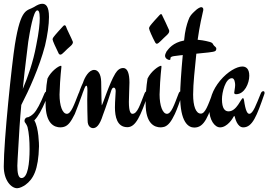

<svg xmlns="http://www.w3.org/2000/svg" viewBox="-46 -669 1424 1019"><path d="M385 -185C379 -185 374 -181 371 -173C347 -112 331 -65 309 -65C285 -65 270 -109 270 -167C273 -268 280 -305 280 -315C280 -318 279 -320 278 -320C266 -320 225 -292 206 -252C202 -228 199 -206 198 -183C195 -181 192 -178 190 -173C169 -121 149 -83 133 -67C121 -55 111 -50 104 -47C91 -47 84 -37 84 -28C84 -23 87 -17 91 -13C95 -8 97 -2 100 5C108 37 111 79 111 122C111 197 102 276 68 276C51 276 46 248 46 211C46 188 49 161 50 134C55 42 60 -39 67 -112C107 -189 163 -312 193 -427C206 -482 214 -538 214 -579C214 -636 197 -649 178 -649C166 -649 152 -643 135 -632C97 -609 65 -632 33 -432C17 -332 -26 75 -26 214C-26 289 14 330 45 330C58 330 76 321 89 312C130 282 158 234 161 107C161 101 160 8 136 -30C156 -50 176 -86 196 -134V-119C196 -12 242 7 275 7C283 7 290 5 294 4C317 -3 331 -24 351 -64C363 -92 375 -127 391 -170C392 -172 392 -174 392 -177C392 -182 389 -185 385 -185ZM104 -448C112 -498 131 -614 152 -614C158 -614 165 -608 165 -573C165 -545 161 -500 146 -427C130 -340 102 -261 75 -197C87 -320 100 -407 104 -448ZM339 -451C336 -461 306 -519 304 -529C302 -533 300 -535 297 -535C294 -535 291 -533 287 -528C282 -523 243 -480 238 -472C235 -468 233 -464 233 -460C233 -453 251 -414 266 -384C269 -380 271 -379 275 -379C285 -379 302 -403 329 -425C337 -432 341 -439 341 -445C341 -447 340 -449 339 -451Z M734 -185C729 -185 724 -181 721 -173C698 -116 684 -65 657 -65C648 -65 638 -75 638 -128C638 -159 641 -208 641 -231C641 -278 631 -308 608 -308C591 -308 578 -298 566 -279C534 -227 498 -110 494 -110C493 -110 492 -166 491 -235C490 -278 473 -298 454 -298C426 -298 404 -260 394 -229C386 -213 371 -175 371 -167C371 -160 374 -158 378 -158C383 -158 387 -162 391 -171C403 -200 405 -214 413 -214C416 -214 418 -207 418 -187C418 -174 417 -157 417 -140C417 -103 418 -62 419 -29C419 2 436 11 448 11C463 11 482 0 500 -58C517 -102 540 -174 545 -190C548 -197 551 -204 558 -204C563 -204 568 -198 568 -186C568 -171 564 -133 564 -99C564 -50 575 6 630 6C675 6 700 -54 740 -169C741 -172 742 -174 742 -177C742 -182 738 -185 734 -185Z M851 -510C848 -518 819 -580 815 -587C814 -592 811 -594 808 -594C806 -594 803 -592 799 -587C792 -580 755 -539 750 -531C747 -526 745 -522 745 -519C745 -511 762 -473 778 -443C781 -438 783 -437 787 -437C796 -437 814 -460 841 -484C848 -491 852 -497 852 -503C852 -506 852 -508 851 -510ZM916 -185C910 -185 905 -181 902 -173C878 -111 863 -65 840 -65C817 -65 801 -109 801 -167C804 -268 811 -305 811 -315C811 -318 810 -320 809 -320C798 -320 756 -292 737 -252C730 -208 727 -166 727 -119C727 -12 774 7 807 7C814 7 821 5 826 4C847 -3 863 -24 882 -64C895 -92 907 -127 922 -170C923 -172 923 -174 923 -177C923 -182 920 -185 916 -185Z M1101 -170C1101 -171 1102 -175 1102 -176C1102 -182 1099 -185 1094 -185C1089 -185 1085 -181 1082 -173C1058 -110 1043 -66 1020 -66C993 -66 979 -107 979 -167C979 -226 988 -303 996 -384C1044 -389 1088 -392 1096 -398C1099 -399 1102 -405 1102 -410C1102 -421 1091 -422 1086 -432C1082 -440 1080 -442 1069 -446C1064 -447 1039 -455 1003 -458C1013 -531 1028 -594 1031 -607C1032 -610 1033 -614 1033 -619C1033 -627 1028 -631 1021 -631C1016 -630 1004 -626 988 -610C972 -595 961 -585 953 -560C945 -537 936 -509 931 -454C871 -443 849 -410 838 -396C834 -388 830 -380 830 -373C830 -358 847 -351 852 -351C864 -351 854 -361 862 -366C865 -370 879 -372 915 -376C918 -376 920 -376 924 -377C916 -292 910 -201 910 -163C910 -19 954 8 985 8C1040 8 1059 -51 1101 -170Z M1357 -170C1358 -172 1358 -174 1358 -176C1358 -182 1356 -185 1351 -185C1346 -185 1341 -181 1338 -173C1314 -115 1297 -65 1277 -65C1267 -65 1257 -80 1249 -138C1248 -145 1246 -148 1243 -148C1233 -148 1211 -78 1167 -78C1148 -78 1132 -92 1132 -143C1132 -178 1150 -254 1185 -254C1199 -254 1202 -229 1202 -218C1202 -203 1197 -184 1197 -177C1197 -172 1200 -169 1207 -169C1252 -169 1277 -227 1277 -267C1277 -305 1259 -316 1240 -316C1211 -316 1163 -290 1122 -241C1082 -192 1065 -143 1065 -86C1065 -35 1092 7 1122 7C1160 7 1189 -40 1194 -50C1195 -51 1196 -54 1197 -54C1198 -54 1199 -50 1200 -49C1202 -42 1213 7 1245 7C1294 7 1317 -54 1357 -170Z"/></svg>

Font: Engagement
Style: Regular
Weight: 400
Designer: Astigmatic (AOETI)
Foundry: Astigmatic (AOETI)
Version: Version 1.000